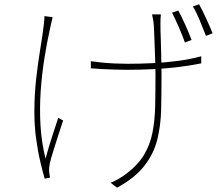

<svg xmlns="http://www.w3.org/2000/svg" viewBox="-20 -822 1040 894"><path d="M729 -755Q728 -747 727.5 -735Q727 -723 727 -706Q727 -697 727.5 -676Q728 -655 729 -627.5Q730 -600 730.5 -571Q731 -542 731.5 -517Q732 -492 732 -476Q732 -392 730.5 -316.5Q729 -241 713 -174.5Q697 -108 653 -51Q609 6 525 52L495 29Q513 22 534.5 9.5Q556 -3 572 -16Q624 -56 651.5 -102.5Q679 -149 690 -205Q701 -261 702.5 -328Q704 -395 704 -476Q704 -496 703 -530Q702 -564 700.5 -600.5Q699 -637 698 -666Q697 -695 696 -705Q695 -721 692.5 -732.5Q690 -744 688 -755ZM403 -537Q422 -534 451.5 -531Q481 -528 514 -526.5Q547 -525 574 -525Q633 -525 692.5 -528Q752 -531 809 -538.5Q866 -546 917 -560V-527Q868 -517 811 -510Q754 -503 693.5 -500Q633 -497 573 -497Q547 -497 514 -498Q481 -499 451.5 -500.5Q422 -502 403 -504ZM225 -742Q223 -733 220 -720Q217 -707 214 -694Q199 -627 187 -552Q175 -477 169.5 -398Q164 -319 168.5 -239.5Q173 -160 192 -83Q203 -124 219 -175Q235 -226 251 -273L274 -261Q265 -235 252.5 -196Q240 -157 228.5 -120Q217 -83 212 -62Q210 -52 209 -41Q208 -30 209 -21Q210 -14 211 -7Q212 0 213 5L188 10Q179 -21 167.5 -69.5Q156 -118 148 -177.5Q140 -237 140 -300Q140 -381 148.5 -456Q157 -531 167.5 -594Q178 -657 183 -699Q185 -713 186 -726Q187 -739 187 -747ZM810 -773Q824 -748 842 -708Q860 -668 872 -636L841 -624Q830 -656 812.5 -696Q795 -736 781 -763ZM907 -802Q921 -777 939 -738Q957 -699 970 -667L939 -655Q926 -689 910 -727.5Q894 -766 878 -792Z"/></svg>

Font: Shanggu Sans SC VF
Style: Regular
Weight: 250
Designer: GuiWonder
Version: Version 1.021